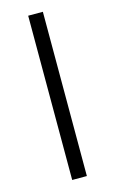

<svg xmlns="http://www.w3.org/2000/svg" viewBox="-111 -750 478 796"><g transform="rotate(-15 127.5 -352.5)"><path d="M96 0V-705H159V0Z"/></g></svg>

Font: Nunito Sans 11pt Light
Style: Regular
Weight: 300
Version: Version 3.101;gftools[0.9.27]